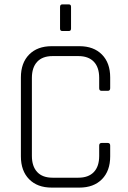

<svg xmlns="http://www.w3.org/2000/svg" viewBox="-20 -853 582 873"><path d="M341 0H215Q150 0 112.5 -38Q75 -76 75 -142V-501Q75 -567 112.5 -605Q150 -643 215 -643H341Q406 -643 443.5 -605Q481 -567 481 -501V-452Q481 -440 470 -440H442Q431 -440 431 -452V-499Q431 -547 406.5 -572.5Q382 -598 336 -598H219Q173 -598 149 -572Q125 -546 125 -499V-144Q125 -97 149 -71Q173 -45 219 -45H336Q382 -45 406.5 -70.5Q431 -96 431 -144V-191Q431 -203 442 -203H470Q481 -203 481 -191V-142Q481 -76 443.5 -38Q406 0 341 0ZM253 -723V-821Q253 -833 263 -833H293Q303 -833 303 -822V-723Q303 -712 293 -712H263Q253 -712 253 -723Z"/></svg>

Font: Rajdhani
Style: Regular
Weight: 400
Designer: Satya Rajpurohit, Jyotish Sonowal
Foundry: Indian Type Foundry
Version: Version 1.201 February 1, 2022